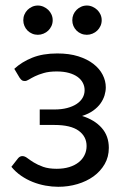

<svg xmlns="http://www.w3.org/2000/svg" viewBox="-20 -682 463 708"><path d="M22 0ZM32.7 -428.2Q60.1 -453.6 98.9 -469.2Q137.7 -484.9 191.4 -484.9Q235.4 -484.9 268.6 -474.4Q301.8 -463.9 324.5 -446.3Q347.2 -428.7 358.6 -406.2Q370.1 -383.8 370.1 -359.9Q370.1 -345.7 365.5 -330.3Q360.8 -314.9 350.6 -300.5Q340.3 -286.1 323.7 -274.2Q307.1 -262.2 282.7 -254.4Q328.6 -240.2 355 -210.4Q381.3 -180.7 381.3 -136.7Q381.3 -103.5 366 -76.9Q350.6 -50.3 325 -31.7Q299.3 -13.2 265.6 -3.2Q231.9 6.8 194.8 6.8Q171.9 6.8 147.7 2.4Q123.5 -2 100.8 -11Q78.1 -20 57.9 -33.9Q37.6 -47.9 22 -66.9L46.4 -98.1Q53.2 -106.4 62.5 -106.4Q71.3 -106.4 80.8 -99.1Q90.3 -91.8 104.5 -83Q118.7 -74.2 138.9 -66.9Q159.2 -59.6 189 -59.6Q214.8 -59.6 235.4 -65.9Q255.9 -72.3 270 -83.5Q284.2 -94.7 291.7 -110.1Q299.3 -125.5 299.3 -143.6Q299.3 -178.7 270 -200Q240.7 -221.2 180.7 -221.2H126.5V-278.3H180.7Q207 -278.3 227.5 -283.7Q248 -289.1 262.5 -298.6Q276.9 -308.1 284.4 -321Q292 -334 292 -349.6Q292 -363.8 285.6 -376.2Q279.3 -388.7 266.4 -398.2Q253.4 -407.7 234.1 -413.1Q214.8 -418.5 189 -418.5Q161.1 -418.5 141.6 -412.8Q122.1 -407.2 108.6 -400.6Q95.2 -394 86.7 -388.7Q78.1 -383.3 71.8 -383.3Q65.4 -383.3 61.5 -385.5Q57.6 -387.7 52.2 -395.5ZM174.3 -607.4Q174.3 -596.2 169.9 -586.4Q165.5 -576.7 158 -569.3Q150.4 -562 140.4 -557.9Q130.4 -553.7 119.6 -553.7Q108.4 -553.7 98.6 -557.9Q88.9 -562 81.5 -569.3Q74.2 -576.7 70.1 -586.4Q65.9 -596.2 65.9 -607.4Q65.9 -618.7 70.1 -628.4Q74.2 -638.2 81.5 -645.5Q88.9 -652.8 98.6 -657.2Q108.4 -661.6 119.6 -661.6Q130.4 -661.6 140.4 -657.2Q150.4 -652.8 158 -645.5Q165.5 -638.2 169.9 -628.4Q174.3 -618.7 174.3 -607.4ZM355 -607.4Q355 -596.2 350.6 -586.4Q346.2 -576.7 338.6 -569.3Q331.1 -562 321 -557.9Q311 -553.7 300.3 -553.7Q289.1 -553.7 279.3 -557.9Q269.5 -562 262.2 -569.3Q254.9 -576.7 250.7 -586.4Q246.6 -596.2 246.6 -607.4Q246.6 -618.7 250.7 -628.4Q254.9 -638.2 262.2 -645.5Q269.5 -652.8 279.3 -657.2Q289.1 -661.6 300.3 -661.6Q311 -661.6 321 -657.2Q331.1 -652.8 338.6 -645.5Q346.2 -638.2 350.6 -628.4Q355 -618.7 355 -607.4Z"/></svg>

Font: Carlito
Style: Regular
Weight: 400
Designer: Lukasz Dziedzic
Foundry: tyPoland Lukasz Dziedzic
Version: Version 1.104